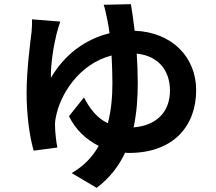

<svg xmlns="http://www.w3.org/2000/svg" viewBox="-20 -827 1040 924"><path d="M610 -807 479 -804C485 -788 491 -758 496 -734C500 -715 504 -692 507 -667C392 -639 290 -565 225 -452C223 -518 239 -611 252 -663C256 -680 263 -702 270 -723L134 -734C135 -719 134 -696 132 -675C125 -616 108 -488 108 -380C108 -281 121 -173 142 -102L256 -117C250 -145 245 -198 245 -215C244 -232 245 -246 249 -264C269 -371 359 -519 517 -560C519 -517 521 -472 521 -428C521 -365 516 -298 499 -234C448 -258 413 -302 384 -358L312 -268C343 -203 395 -155 455 -125C426 -73 384 -28 325 6L445 77C508 30 552 -28 582 -92L601 -91C815 -91 924 -221 924 -393C924 -551 809 -672 628 -679C622 -732 615 -776 610 -807ZM638 -569C750 -557 798 -480 798 -391C798 -291 736 -223 623 -214C638 -284 643 -356 643 -427C643 -475 641 -523 638 -569Z"/></svg>

Font: Noto Sans Mono CJK TC
Style: Bold
Weight: 700
Designer: Ryoko NISHIZUKA 西塚涼子 (kana, bopomofo & ideographs); Paul D. Hunt (Latin, Greek & Cyrillic); Sandoll Communications 산돌커뮤니
Foundry: Adobe
Version: Version 2.004;hotconv 1.0.118;makeotfexe 2.5.65603